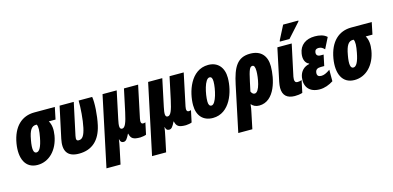

<svg xmlns="http://www.w3.org/2000/svg" viewBox="-86 -1316 4286 2095"><g transform="rotate(-15 2057.0 -268.0)"><path d="M191 10C323 10 424 -97 450 -253C461 -321 456 -373 430 -418H506L534 -553H302C162 -553 58 -461 27 -276C0 -112 52 10 191 10ZM213 -125C180 -125 170 -169 189 -272C208 -382 237 -418 285 -418H293C308 -394 305 -345 291 -272C272 -171 246 -125 213 -125Z M659 8C807 8 899 -77 935 -237C959 -345 968 -489 956 -553H803C805 -478 795 -335 776 -252C758 -170 735 -134 694 -134C670 -134 661 -146 670 -189L748 -553H588L512 -199C485 -72 523 8 659 8Z M905 240H1064L1097 84C1111 19 1114 -2 1118 -31H1120C1126 -3 1136 10 1161 10C1189 10 1204 -14 1229 -64H1232C1245 -6 1271 10 1350 10C1365 10 1409 3 1417 -3L1445 -135C1438 -132 1429 -130 1419 -130C1397 -130 1390 -150 1398 -189L1475 -553H1315L1261 -300C1236 -185 1216 -134 1183 -134C1151 -134 1152 -172 1168 -246L1233 -553H1073Z M1420 240H1579L1612 84C1626 19 1629 -2 1633 -31H1635C1641 -3 1651 10 1676 10C1704 10 1719 -14 1744 -64H1747C1760 -6 1786 10 1865 10C1880 10 1924 3 1932 -3L1960 -135C1953 -132 1944 -130 1934 -130C1912 -130 1905 -150 1913 -189L1990 -553H1830L1776 -300C1751 -185 1731 -134 1698 -134C1666 -134 1667 -172 1683 -246L1748 -553H1588Z M2171 10C2364 10 2440 -216 2440 -372C2440 -488 2376 -563 2268 -563C2067 -563 1996 -326 1996 -181C1996 -62 2061 10 2171 10ZM2190 -125C2167 -125 2157 -145 2157 -180C2157 -261 2192 -428 2247 -428C2270 -428 2279 -409 2279 -372C2279 -292 2242 -125 2190 -125Z M2503 -277 2394 240H2553L2591 58C2596 35 2603 0 2605 -30C2627 -4 2656 10 2694 10C2873 10 2926 -233 2926 -372C2926 -488 2865 -563 2742 -563C2596 -563 2543 -466 2503 -277ZM2679 -129C2659 -129 2646 -147 2639 -163L2662 -271C2689 -398 2703 -428 2732 -428C2750 -428 2761 -410 2761 -362C2761 -292 2737 -129 2679 -129Z M3090 -606H3199L3343 -766L3345 -776H3173L3093 -620ZM3095 10C3122 10 3153 7 3182 -2L3211 -139C3194 -133 3178 -130 3164 -130C3141 -130 3131 -143 3131 -169C3131 -177 3132 -187 3134 -198L3210 -553H3048L2970 -185C2965 -160 2962 -137 2962 -117C2962 -30 3011 9 3095 10Z M3378 10C3433 10 3485 -10 3532 -40V-170C3488 -139 3460 -128 3432 -128C3401 -128 3381 -141 3387 -180C3392 -209 3411 -223 3451 -223H3489L3515 -346H3479C3445 -346 3430 -366 3435 -394C3438 -418 3453 -430 3479 -430C3507 -430 3524 -420 3546 -397L3608 -520C3574 -553 3522 -563 3472 -563C3371 -563 3300 -512 3286 -418C3276 -359 3294 -308 3337 -292L3336 -287C3277 -276 3233 -234 3222 -167C3206 -64 3260 10 3378 10Z M3771 10C3903 10 4004 -97 4030 -253C4041 -321 4036 -373 4010 -418H4086L4114 -553H3882C3742 -553 3638 -461 3607 -276C3580 -112 3632 10 3771 10ZM3793 -125C3760 -125 3750 -169 3769 -272C3788 -382 3817 -418 3865 -418H3873C3888 -394 3885 -345 3871 -272C3852 -171 3826 -125 3793 -125Z"/></g></svg>

Font: Noto Sans ExtraCondensed Black
Style: Italic
Weight: 900
Width: 2
Italic angle: -12°
Designer: Monotype Design Team
Foundry: Monotype Imaging Inc.
Version: Version 2.013